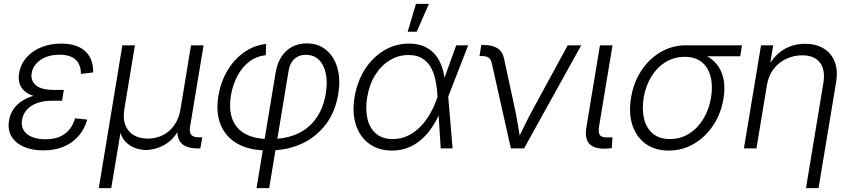

<svg xmlns="http://www.w3.org/2000/svg" viewBox="-20 -762 4373 986"><path d="M202.6 10.3Q143.6 10.3 101.1 -8.8Q58.6 -27.8 38.6 -62.3Q18.6 -96.7 26.4 -143.1Q31.2 -174.3 48.1 -199.7Q64.9 -225.1 93.3 -243.7Q121.6 -262.2 161.1 -272.2Q200.7 -282.2 251 -282.2H304.7L298.8 -244.6H244.6Q204.1 -244.6 171.9 -233.2Q139.6 -221.7 119.1 -199.7Q98.6 -177.7 93.3 -147Q85.4 -101.6 118.2 -74.2Q150.9 -46.9 213.9 -46.9Q256.3 -46.9 286.4 -59.8Q316.4 -72.8 335.9 -96.4Q355.5 -120.1 365.7 -154.3L428.2 -147.9Q413.6 -98.1 382.6 -62.7Q351.6 -27.3 306.2 -8.5Q260.7 10.3 202.6 10.3ZM249 -256.8Q199.2 -256.8 164.1 -266.1Q128.9 -275.4 108.4 -292.2Q87.9 -309.1 80.6 -333Q73.2 -356.9 78.1 -386.2Q85.9 -432.1 115.7 -466.3Q145.5 -500.5 191.7 -519.3Q237.8 -538.1 294.9 -538.1Q350.6 -538.1 387.2 -519.8Q423.8 -501.5 441.7 -468.5Q459.5 -435.5 458.5 -390.1L395.5 -382.3Q396 -429.2 368.9 -455.1Q341.8 -481 285.6 -481Q228 -481 188.7 -454.6Q149.4 -428.2 142.6 -385.7Q136.7 -346.7 165 -323.5Q193.4 -300.3 256.3 -300.3H307.6L300.8 -256.8Z M487.3 204.1 608.4 -529.3H672.9L618.7 -202.6Q610.4 -152.8 624 -118.7Q637.7 -84.5 667.7 -67.4Q697.8 -50.3 738.8 -50.3Q780.8 -50.3 815.7 -67.6Q850.6 -85 874.8 -118.9Q898.9 -152.8 907.2 -202.6L960.9 -529.3H1025.4L956.5 -113.8Q951.2 -82 962.4 -69.3Q973.6 -56.6 1005.4 -56.6H1018.6L1008.8 0H994.6Q934.6 0 909.4 -28.6Q884.3 -57.1 893.6 -113.3L903.8 -173.8H922.9Q914.1 -120.6 892.3 -85.2Q870.6 -49.8 842.3 -29.5Q814 -9.3 784.2 -0.5Q754.4 8.3 730 8.3Q705.1 8.3 678 -0.5Q650.9 -9.3 628.9 -29.8Q606.9 -50.3 596.7 -85.4Q586.4 -120.6 595.2 -173.8H614.3L551.3 204.1Z M1297.4 204.1 1395 -386.7Q1403.3 -437 1425.3 -470.7Q1447.3 -504.4 1480.2 -521.7Q1513.2 -539.1 1554.7 -539.1Q1614.7 -539.1 1655.5 -505.1Q1696.3 -471.2 1712.9 -412.1Q1729.5 -353 1716.8 -277.8Q1701.7 -187 1652.6 -122.6Q1603.5 -58.1 1529.1 -23.9Q1454.6 10.3 1363.3 10.3H1350.1Q1260.3 10.3 1199.5 -24.2Q1138.7 -58.6 1113 -121.8Q1087.4 -185.1 1101.6 -270.5Q1113.3 -340.3 1147.2 -398.2Q1181.2 -456.1 1232.4 -492.7Q1283.7 -529.3 1346.7 -536.1L1344.7 -478.5Q1297.9 -473.6 1261 -446Q1224.1 -418.5 1200 -373.5Q1175.8 -328.6 1166 -272.5Q1154.3 -198.7 1173.8 -148.9Q1193.4 -99.1 1241 -73.7Q1288.6 -48.3 1359.9 -48.3H1373Q1447.3 -48.3 1505.9 -74.5Q1564.5 -100.6 1602.3 -152.6Q1640.1 -204.6 1652.8 -280.3Q1662.6 -338.9 1653.3 -383.8Q1644 -428.7 1617.9 -454.6Q1591.8 -480.5 1550.3 -480.5Q1527.3 -480.5 1509 -471.2Q1490.7 -461.9 1478.5 -443.6Q1466.3 -425.3 1461.9 -397.5L1362.3 204.1Z M1993.7 11.2Q1923.3 11.2 1875.5 -24.2Q1827.6 -59.6 1807.6 -121.3Q1787.6 -183.1 1800.8 -263.2Q1814.5 -344.2 1854 -406Q1893.6 -467.8 1952.1 -502.9Q2010.7 -538.1 2080.6 -538.1Q2126.5 -538.1 2159.9 -522.9Q2193.4 -507.8 2215.3 -481Q2237.3 -454.1 2249.5 -418.7Q2261.7 -383.3 2264.6 -342.3H2287.1L2281.7 -266.6L2304.2 0H2243.2L2226.1 -275.4Q2223.6 -318.8 2215.1 -356Q2206.5 -393.1 2189.7 -420.7Q2172.9 -448.2 2145.5 -463.9Q2118.2 -479.5 2077.6 -479.5Q2025.9 -479.5 1981.4 -452.4Q1937 -425.3 1906.7 -376.7Q1876.5 -328.1 1865.7 -262.7Q1855.5 -198.2 1867.4 -149.9Q1879.4 -101.6 1912.4 -74.7Q1945.3 -47.9 1997.6 -47.9Q2036.6 -47.9 2070.8 -63.2Q2105 -78.6 2133.5 -106.2Q2162.1 -133.8 2184.6 -171.1Q2207 -208.5 2222.7 -252L2322.8 -529.3H2384.3L2280.8 -263.2L2261.2 -186.5H2240.2Q2223.1 -145 2199.2 -109.1Q2175.3 -73.2 2144.5 -46.1Q2113.8 -19 2076.2 -3.9Q2038.6 11.2 1993.7 11.2ZM2073.7 -599.1 2116.2 -742.2H2182.6L2120.1 -599.1Z M2603.5 0 2505.4 -438Q2501 -458 2489 -466.1Q2477.1 -474.1 2454.1 -474.1H2442.4L2451.7 -530.8H2464.4Q2509.8 -530.8 2535.4 -513.9Q2561 -497.1 2568.4 -461.9L2624.5 -201.7Q2633.3 -160.6 2639.9 -119.4Q2646.5 -78.1 2653.3 -38.1H2634.8Q2655.3 -78.1 2675 -119.4Q2694.8 -160.6 2717.3 -201.7L2895.5 -529.3H2964.8L2671.4 0Z M3090.8 1.5Q3030.8 2.9 3006.3 -23.7Q2981.9 -50.3 2991.2 -107.4L3061 -529.3H3125.5L3057.1 -117.2Q3050.8 -80.6 3061.5 -67.6Q3072.3 -54.7 3104.5 -56.2Q3111.3 -56.2 3116 -56.4Q3120.6 -56.6 3125 -57.1L3121.6 -1.5Q3115.7 -0.5 3107.7 0.2Q3099.6 1 3090.8 1.5Z M3413.6 11.2Q3343.3 11.2 3295.4 -23.7Q3247.6 -58.6 3227.5 -119.6Q3207.5 -180.7 3220.7 -260.3Q3233.9 -339.8 3274.2 -400.4Q3314.5 -460.9 3373.5 -495.1Q3432.6 -529.3 3502.9 -529.3H3790.5L3781.2 -473.1H3570.3L3496.1 -470.2Q3442.4 -470.2 3398.4 -443.4Q3354.5 -416.5 3325.2 -369.1Q3295.9 -321.8 3285.6 -260.3Q3275.9 -199.2 3287.8 -151.1Q3299.8 -103 3333.3 -75.4Q3366.7 -47.9 3420.9 -47.9Q3474.6 -47.9 3518.6 -75.4Q3562.5 -103 3591.8 -151.1Q3621.1 -199.2 3631.3 -260.3Q3641.6 -321.8 3629.2 -369.1Q3616.7 -416.5 3583.3 -443.4Q3549.8 -470.2 3496.1 -470.2L3498 -499.5Q3549.3 -499.5 3589.8 -483.4Q3630.4 -467.3 3657.5 -436Q3684.6 -404.8 3694.8 -359.4Q3705.1 -314 3695.3 -254.9Q3682.6 -178.2 3642.6 -118.2Q3602.5 -58.1 3543.5 -23.4Q3484.4 11.2 3413.6 11.2Z M3918.5 -325.2 3864.7 0H3800.3L3888.2 -529.3H3950.7L3930.2 -404.3H3915.5Q3939 -450.7 3969.2 -480Q3999.5 -509.3 4036.4 -523.2Q4073.2 -537.1 4113.8 -537.1Q4168.5 -537.1 4208 -514.2Q4247.6 -491.2 4265.9 -446.8Q4284.2 -402.3 4273.4 -337.9L4183.6 204.1H4119.1L4208 -333.5Q4219.7 -401.9 4191.2 -439.9Q4162.6 -478 4099.6 -478Q4057.6 -478 4019 -460.4Q3980.5 -442.9 3953.6 -408.7Q3926.8 -374.5 3918.5 -325.2Z"/></svg>

Font: Inter 24pt Light
Style: Italic
Weight: 300
Italic angle: -9.3988°
Designer: Rasmus Andersson
Foundry: rsms
Version: Version 4.001;git-66647c0bb